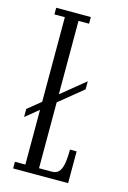

<svg xmlns="http://www.w3.org/2000/svg" viewBox="-110 -754 539 808"><g transform="rotate(15 160.0 -350.0)"><path d="M20 -221V-256L240 -435.5V-400.5ZM31.5 0V-29H77V-671H31.5V-700H182.5V-671H136.5V-29H192.5Q210.5 -29 221.2 -39.5Q232 -50 237 -74Q242 -98 242 -138.5H271V0Z"/></g></svg>

Font: Imbue 24pt Light
Style: Regular
Weight: 300
Designer: Tyler Finck
Foundry: Etcetera Type Company
Version: Version 1.102